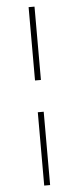

<svg xmlns="http://www.w3.org/2000/svg" viewBox="-59 -778 386 939"><g transform="rotate(-5 133.5 -308.0)"><path d="M119 -386H148V-746H119ZM119 130H148V-230H119Z"/></g></svg>

Font: MV Cash Thin
Style: Regular
Weight: 100
Designer: Rodrigo Fuenzalida
Foundry: fragTYPE
Version: Version 1.100;Glyphs 3.1.2 (3151)